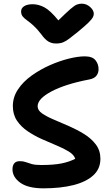

<svg xmlns="http://www.w3.org/2000/svg" viewBox="-20 -1017 606 1046"><path d="M217 9Q133 9 90.5 -21.5Q48 -52 48 -95Q48 -115 57.5 -127Q67 -139 88 -139Q106 -139 120 -134Q134 -129 152.5 -123.5Q171 -118 204 -118Q272 -118 314.5 -126.5Q357 -135 390 -152Q383 -174 355.5 -191Q328 -208 289.5 -224Q251 -240 209.5 -258.5Q168 -277 131.5 -301.5Q95 -326 72.5 -359.5Q50 -393 50 -439Q50 -488 78 -530Q106 -572 152 -605Q198 -638 251 -661.5Q304 -685 354.5 -697.5Q405 -710 442 -710Q483 -710 500 -689Q517 -668 517 -640Q517 -619 505 -604Q493 -589 466 -584Q336 -559 260.5 -519Q185 -479 185 -438Q185 -416 209.5 -399Q234 -382 273 -365.5Q312 -349 355.5 -330Q399 -311 438 -287Q477 -263 502 -230Q527 -197 527 -152Q527 -97 488 -61.5Q449 -26 379.5 -8.5Q310 9 217 9ZM425 -997Q451 -997 471 -979Q491 -961 491 -942Q491 -933 486 -923Q481 -913 463 -895Q445 -877 405 -844Q376 -821 358 -807Q340 -793 324 -786.5Q308 -780 285 -780Q261 -780 242.5 -791.5Q224 -803 205 -830Q182 -860 162.5 -877.5Q143 -895 127.5 -906Q112 -917 103.5 -927.5Q95 -938 95 -955Q95 -973 112 -983.5Q129 -994 158 -994Q190 -994 222 -977Q254 -960 298 -906Q342 -949 364.5 -968.5Q387 -988 400 -992.5Q413 -997 425 -997Z"/></svg>

Font: Shantell Sans Normal
Style: Regular
Weight: 600
Designer: Stephen Nixon, Anya Danilova, Shantell Martin
Foundry: Arrow Type
Version: Version 1.009;[a7da0bfa3]